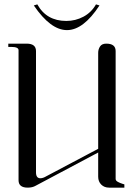

<svg xmlns="http://www.w3.org/2000/svg" viewBox="-20 -860 612 880"><path d="M135 -835 151 -840Q193 -764 284 -764Q326 -764 362.5 -783.5Q399 -803 420 -840L436 -835Q362 -722 287 -722Q212 -722 135 -835ZM65 -630Q65 -645 31 -645H18V-660H102Q145 -660 145 -626V-70Q145 -43 165 -43Q177 -43 192 -52L430 -178V-618Q430 -634 438.5 -647Q447 -660 467 -660Q510 -660 510 -626V-40Q510 -36 512.5 -32.5Q515 -29 521 -26Q527 -23 530.5 -21.5Q534 -20 541.5 -17.5Q549 -15 550 -15V0H480Q458 0 444 -14Q430 -28 430 -50V-161L144 -9Q129 0 107 0Q65 0 65 -34Z"/></svg>

Font: kawoszeh
Style: Medium
Weight: 500
Version: Version 000.030